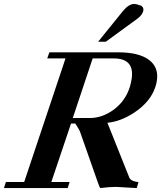

<svg xmlns="http://www.w3.org/2000/svg" viewBox="-64 -956 838 976"><path d="M725 -512Q700 -438 619 -384Q549 -338 482 -332L593 -54Q600 -35 640 -30L631 0Q622 0 577 -3Q538 -6 526 -6Q493 -6 445 0Q440 -8 416 -78Q392 -148 344 -283Q342 -290 335.5 -301Q329 -312 319 -328H297L197 -31H290L280 0H-44L-34 -31H59L269 -659H176L187 -690H537Q643 -690 694 -651Q742 -615 734 -550Q732 -531 725 -512ZM596 -514Q603 -538 606 -560Q618 -659 514 -659H407L306 -356H392Q457 -356 516 -400Q574 -444 596 -514ZM651 -928Q666 -921 665 -905Q662 -881 633 -860L474 -744H435L561 -900Q591 -936 619 -936Q627 -936 651 -928Z"/></svg>

Font: DG Didot
Style: Bold Italic
Weight: 700
Designer: David Gatwood, Takis Katsoulidis, and George D. Matthiopoulos
Foundry: David Gatwood
Version: Version 1.0